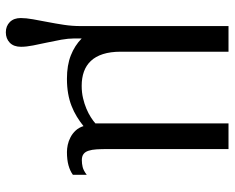

<svg xmlns="http://www.w3.org/2000/svg" viewBox="-90 -469 769 629"><g transform="rotate(90 294.5 -154.5)"><path d="M65.4 -518.6H149.4V-165.5Q149.4 -131.8 157.2 -107.4Q165 -83 179.7 -67.6Q194.3 -52.2 214.8 -44.9Q235.4 -37.6 261.2 -37.6Q282.7 -37.6 301.5 -42Q320.3 -46.4 335.9 -53Q351.6 -59.6 363.8 -67.4Q376 -75.2 384.3 -82.5V-518.6H468.3V-124.5Q468.3 -103 469.2 -86.9Q470.2 -70.8 473.9 -59.8Q477.5 -48.8 484.9 -43.5Q492.2 -38.1 504.9 -38.1Q516.1 -38.1 527.3 -40.8Q538.6 -43.5 552.7 -54.2V-8.8Q540 0.5 521.7 5.6Q503.4 10.7 478 10.7Q467.3 10.7 454.6 8.1Q441.9 5.4 429.7 -1Q417.5 -7.3 407.7 -17.8Q397.9 -28.3 393.1 -43.5Q378.4 -31.7 362.1 -21.7Q345.7 -11.7 327.1 -4.4Q308.6 2.9 286.4 6.8Q264.2 10.7 237.8 10.7Q193.8 10.7 161.6 -2Q129.4 -14.6 106 -37.6V-12.7Q106 5.9 110.1 29.3Q114.3 52.7 119.4 75.9Q124.5 99.1 128.9 121.6Q133.3 144 133.3 161.1Q133.3 185.1 119.9 198Q106.4 210.9 85.9 210.9Q65.4 210.9 52.2 197.8Q39.1 184.6 39.1 162.1Q39.1 145 43.2 121.8Q47.4 98.6 52.2 73.5Q57.1 48.3 61.3 20.8Q65.4 -6.8 65.4 -32.7Z"/></g></svg>

Font: Arian AMU Serif
Style: Regular
Weight: 400
Designer: Ruben Hakobyan (Tarumian)
Foundry: Ruben Hakobyan (Tarumian)
Version: Version 1.002